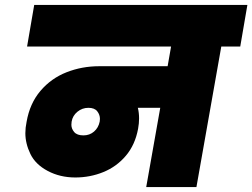

<svg xmlns="http://www.w3.org/2000/svg" viewBox="-20 -760 1025 780"><path d="M956 -571H879L778 0H574L631 -322H540Q545 -302 545 -279Q545 -259 541 -237Q529 -172 491.5 -127.5Q454 -83 400 -61Q346 -39 286 -39Q224 -39 174 -65.5Q124 -92 103.5 -134.5Q83 -177 83 -219Q83 -241 88 -265Q101 -340 144.5 -391Q188 -442 250.5 -466.5Q313 -491 383 -491H661L675 -571H90L119 -740H985ZM319 -210Q344 -210 362 -225.5Q380 -241 385 -266Q386 -272 386 -277Q386 -294 375 -308Q364 -322 339 -322Q314 -322 294.5 -306Q275 -290 271 -266Q270 -259 270 -253Q270 -237 281.5 -223.5Q293 -210 319 -210Z"/></svg>

Font: Fz Poppins Black
Style: Italic
Weight: 900
Italic angle: -10°
Designer: Ninad Kale (Devanagari), Jonny Pinhorn (Latin)
Foundry: Indian Type Foundry
Version: Vit hóa bi Vntype.Com & FontZin.Com